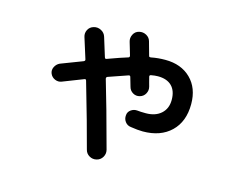

<svg xmlns="http://www.w3.org/2000/svg" viewBox="-95 -762 1190 960"><g transform="rotate(15 500.0 -282.5)"><path d="M205.1 -277.3Q188.5 -270.5 170.9 -277.8Q153.3 -285.2 146 -302.2Q138.7 -319.3 147 -336.4Q155.3 -353.5 171.9 -361.3Q194.3 -370.1 284.2 -404.3Q293.9 -408.2 290 -417L256.8 -522.5Q251 -541 259.8 -558.6Q268.6 -576.2 288.6 -582Q308.6 -587.9 327.1 -578.1Q345.7 -568.4 351.6 -548.8Q356.4 -532.2 366.7 -500Q377 -467.8 381.8 -451.2Q384.8 -441.4 392.6 -445.3Q461.9 -470.7 495.1 -480.5Q502.9 -482.4 501 -491.2Q498 -500 491.7 -522.9Q485.4 -545.9 481.4 -557.6Q475.6 -576.2 484.9 -594.7Q494.1 -613.3 514.2 -618.2Q534.2 -623 551.8 -613.3Q569.3 -603.5 574.2 -585Q578.1 -571.3 593.8 -514.6Q594.7 -507.8 605.5 -509.8Q639.6 -516.6 677.7 -516.6Q759.8 -516.6 809.6 -467.8Q859.4 -418.9 859.4 -335.9Q859.4 -245.1 805.7 -193.4Q752 -141.6 660.2 -141.6Q634.8 -141.6 597.7 -147.5Q579.1 -149.4 567.9 -164.1Q556.6 -178.7 558.6 -198.2Q559.6 -215.8 574.7 -226.6Q589.8 -237.3 608.4 -235.4Q623 -233.4 651.4 -233.4Q701.2 -233.4 730.5 -259.8Q759.8 -286.1 759.8 -331.1Q759.8 -377.9 734.9 -402.8Q710 -427.7 663.1 -427.7Q647.5 -427.7 627 -423.8Q619.1 -421.9 621.1 -414.1Q623 -405.3 627.9 -387.7Q632.8 -370.1 633.8 -366.2Q638.7 -347.7 629.4 -330.6Q620.1 -313.5 601.1 -308.1Q582 -302.7 565.4 -312.5Q548.8 -322.3 543.9 -340.8Q542 -348.6 537.1 -364.3Q532.2 -379.9 530.3 -387.7Q528.3 -397.5 518.6 -393.6Q504.9 -388.7 419.9 -359.4Q412.1 -356.4 414.1 -347.7Q452.1 -220.7 509.8 -5.9Q514.6 13.7 504.4 31.2Q494.1 48.8 474.1 53.7Q454.1 58.6 436.5 48.3Q418.9 38.1 414.1 17.6Q382.8 -102.5 321.3 -313.5Q319.3 -322.3 310.5 -318.4Q268.6 -302.7 205.1 -277.3Z"/></g></svg>

Font: Rounded Mgen+ 1mn medium
Style: Regular
Weight: 500
Designer: [Source Han Sans]
Ryoko NISHIZUKA  (kana & ideographs); Paul D. Hunt (Latin, Greek & Cyrillic); Wenlong ZHANG  (bopomofo
Version: Version 1.059.20150602